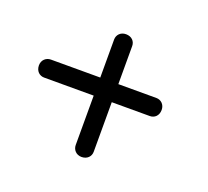

<svg xmlns="http://www.w3.org/2000/svg" viewBox="-85 -643 702 649"><g transform="rotate(20 266.0 -319.0)"><path d="M298.5 -373V-510C298.5 -526.5 286.5 -540.5 265.5 -540.5C246 -540.5 233.5 -526.5 233.5 -510V-373H56C39 -373 24.5 -360.5 24.5 -341C24.5 -320.5 38.5 -308 55 -308H233.5V-130.5C233.5 -113.5 246 -99 265.5 -99C286 -99 298.5 -113 298.5 -129.5V-308H435.5C452 -308 466 -320 466 -341C466 -360.5 452 -373 435.5 -373Z"/></g></svg>

Font: dr Title
Style: Regular
Weight: 400
Version: Version 1.000;hotconv 1.0.109;makeotfexe 2.5.65596